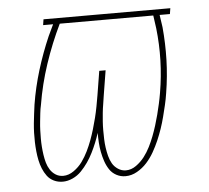

<svg xmlns="http://www.w3.org/2000/svg" viewBox="-44 -577 688 632"><g transform="rotate(-5 300.0 -261.0)"><path d="M139 8Q123 8 109.5 1.5Q96 -5 87.5 -16.5Q79 -28 73.5 -41.5Q68 -55 65 -69.5Q62 -84 60.5 -99Q59 -114 58.5 -129.5Q58 -145 58.5 -160.5Q59 -176 60.5 -191.5Q62 -207 64 -222.5Q66 -238 68 -253Q77 -309 94 -364.5Q111 -420 134 -473L152 -511H119L122 -530H541L538 -511H504L510 -470Q515 -416 513.5 -362Q512 -308 503 -253Q500 -233 495.5 -214Q491 -195 486 -175.5Q481 -156 474.5 -137Q468 -118 460 -99.5Q452 -81 441.5 -62.5Q431 -44 417 -28.5Q403 -13 384.5 -2.5Q366 8 346 8Q346 8 346 8Q346 8 346 8Q346 8 346 8Q346 8 346 8Q330 8 316 0.5Q302 -7 293.5 -20Q285 -33 280 -48Q275 -63 272 -78.5Q269 -94 268 -110Q267 -126 267 -142Q262 -126 255.5 -110Q249 -94 241 -78Q233 -62 223 -47.5Q213 -33 200.5 -20Q188 -7 171.5 0.5Q155 8 139 8ZM349 -11Q367 -11 383 -22.5Q399 -34 410.5 -49Q422 -64 430.5 -81Q439 -98 445.5 -115Q452 -132 457.5 -149.5Q463 -167 467.5 -184.5Q472 -202 476 -220Q480 -238 483 -256Q492 -309 493.5 -362Q495 -415 489 -468L483 -511H174Q144 -449 122 -383Q100 -317 89 -250Q86 -237 84.5 -223Q83 -209 81.5 -195Q80 -181 79.5 -167Q79 -153 79 -139.5Q79 -126 80 -112.5Q81 -99 83 -85.5Q85 -72 88.5 -59.5Q92 -47 99 -36Q106 -25 117 -18Q128 -11 142 -11Q142 -11 142 -11Q142 -11 142 -11Q160 -11 177 -23Q194 -35 205.5 -51Q217 -67 225.5 -84.5Q234 -102 240.5 -119.5Q247 -137 252.5 -155.5Q258 -174 262.5 -192Q267 -210 270.5 -228.5Q274 -247 277 -265L290 -345H311L298 -265Q296 -250 293.5 -235.5Q291 -221 289.5 -206.5Q288 -192 287 -177.5Q286 -163 286 -148.5Q286 -134 286.5 -119.5Q287 -105 289 -91Q291 -77 294.5 -63.5Q298 -50 304.5 -38.5Q311 -27 323 -19Q335 -11 349 -11Q349 -11 349 -11Q349 -11 349 -11Z"/></g></svg>

Font: Iosevka Curly Thin Extended
Style: Italic
Weight: 100
Width: 7
Italic angle: -9°
Monospace: yes
Designer: Belleve Invis
Foundry: Belleve Invis
Version: Version 11.1.0; ttfautohint (v1.8.3)